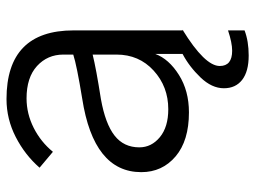

<svg xmlns="http://www.w3.org/2000/svg" viewBox="-117 -466 784 590"><g transform="rotate(-90 275.0 -171.0)"><path d="M41 0ZM117.2 -134.8Q117.2 -97.7 148.4 -71.8Q179.7 -45.9 234.4 -45.9Q303.7 -45.9 353 -90.8Q402.3 -135.7 402.3 -205.1V-278.3Q359.4 -267.6 265.6 -252.9Q189.5 -239.3 153.3 -210.9Q117.2 -182.6 117.2 -134.8ZM41 -128.9Q41 -275.4 267.6 -310.5Q369.1 -327.1 402.3 -337.9V-368.2Q402.3 -417 367.2 -449.2Q332 -481.4 267.6 -481.4Q220.7 -481.4 177.2 -459.5Q133.8 -437.5 103.5 -400.4L54.7 -441.4Q93.8 -486.3 148.9 -514.6Q204.1 -543 265.6 -543Q476.6 -543 476.6 -336.9V0H404.3V-85.9Q388.7 -43.9 339.8 -13.2Q291 17.6 224.6 17.6Q137.7 17.6 89.4 -23.4Q41 -64.5 41 -128.9ZM298.8 125Q298.8 87.9 332 53.2Q365.2 18.6 404.3 -2H478.5Q367.2 66.4 367.2 112.3Q367.2 150.4 414.1 150.4Q438.5 150.4 476.6 137.7V188.5Q443.4 201.2 399.4 201.2Q350.6 201.2 324.7 181.2Q298.8 161.1 298.8 125Z"/></g></svg>

Font: Batunionen A1
Style: Regular
Weight: 400
Designer: HanYang I&C Co.,Ltd.
Foundry: HanYang I&C Co.,Ltd.
Version: Version 2.50; ttfautohint (v1.6)